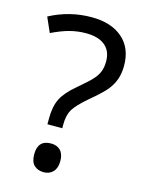

<svg xmlns="http://www.w3.org/2000/svg" viewBox="-113 -792 659 874"><g transform="rotate(15 217.0 -355.0)"><path d="M140.1 -201.2V-228Q140.1 -286.1 158.7 -322.5Q177.2 -358.9 224.1 -397.9Q277.3 -442.9 293.9 -462.4Q310.5 -481.9 317.4 -501.5Q324.2 -521 324.2 -546.9Q324.2 -595.2 293 -621.1Q261.7 -647 203.1 -647Q164.1 -647 126.7 -637.2Q89.4 -627.4 43 -605L12.2 -674.8Q105 -724.1 209 -724.1Q301.8 -724.1 355 -678Q408.2 -631.8 408.2 -548.8Q408.2 -512.7 398.4 -484.9Q388.7 -457 368.9 -432.1Q349.1 -407.2 290 -357.9Q241.7 -316.4 225.8 -289.3Q210 -262.2 210 -217.8V-201.2ZM117.2 -54.2Q117.2 -121.1 179.2 -121.1Q207.5 -121.1 223.9 -104.2Q240.2 -87.4 240.2 -54.2Q240.2 -21.5 223.6 -3.7Q207 14.2 179.2 14.2Q151.9 14.2 134.5 -2Q117.2 -18.1 117.2 -54.2Z"/></g></svg>

Font: Noto Sans Southeast Asian
Style: Regular
Weight: 400
Designer: Monotype Design Team
Foundry: Monotype Imaging Inc.
Version: Version 1.06 uh; ttfautohint (v1.4.1)